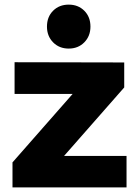

<svg xmlns="http://www.w3.org/2000/svg" viewBox="-20 -810 595 830"><path d="M43 -541 517 -540V-432L257 -136H527V0H34V-108L294 -404H43ZM371 -695Q371 -654 344.5 -627Q318 -600 277 -600Q236 -600 209.5 -627Q183 -654 183 -695Q183 -737 209.5 -763.5Q236 -790 277 -790Q318 -790 344.5 -763.5Q371 -737 371 -695Z"/></svg>

Font: Montserrat V1
Style: Bold
Weight: 700
Designer: Julieta Ulanovsky
Foundry: Julieta Ulanovsky
Version: Version 6.001